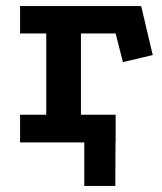

<svg xmlns="http://www.w3.org/2000/svg" viewBox="-20 -468 532 631"><path d="M46 -448H444L482 -287L384 -264L360 -358H246V-91H360V0H46V-91H132V-358H46ZM257 143V0H160V-91H360L359 143Z"/></svg>

Font: Podkova
Style: Bold
Weight: 700
Designer: Ilya Yudin
Foundry: Cyreal (www.cyreal.org)
Version: Version 2.102; ttfautohint (v1.8.1.43-b0c9)